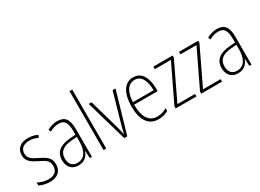

<svg xmlns="http://www.w3.org/2000/svg" viewBox="-29 -1447 2904 2144"><g transform="rotate(-30 1423.0 -375.0)"><path d="M327 -130C327 -220 266 -249 192 -286C121 -322 79 -345 79 -407C79 -471 125 -506 197 -506C236 -506 277 -496 306 -479L321 -510C288 -528 245 -539 198 -539C98 -539 44 -484 44 -407C44 -323 101 -292 178 -254C247 -220 291 -197 291 -130C291 -63 253 -24 170 -24C121 -24 74 -39 37 -61V-22C66 -6 113 10 170 10C274 10 327 -44 327 -130Z M576 -539C532 -539 486 -525 446 -503L459 -473C502 -497 540 -506 575 -506C647 -506 679 -466 679 -352V-306L605 -300C478 -290 406 -238 406 -133C406 -54 448 10 539 10C622 10 660 -38 681 -93H683L687 0H715V-357C715 -486 672 -539 576 -539ZM607 -271 680 -277V-219C679 -100 638 -21 543 -21C480 -21 443 -61 443 -133C443 -219 499 -262 607 -271Z M900 0V-760H865V0Z M1132 0H1171L1325 -529H1287L1181 -157C1170 -117 1161 -81 1153 -44H1150C1142 -84 1132 -120 1121 -160L1016 -529H979Z M1556 -539C1437 -539 1378 -426 1378 -263C1378 -98 1439 10 1572 10C1622 10 1662 -2 1699 -23V-59C1655 -33 1619 -23 1574 -23C1468 -23 1414 -109 1414 -268H1717V-299C1717 -428 1672 -539 1556 -539ZM1556 -506C1645 -506 1683 -415 1683 -299H1416C1423 -437 1475 -506 1556 -506Z M2063 0V-32H1836L2061 -502V-529H1813V-496H2020L1795 -28V0Z M2393 0V-32H2166L2391 -502V-529H2143V-496H2350L2125 -28V0Z M2634 -539C2590 -539 2544 -525 2504 -503L2517 -473C2560 -497 2598 -506 2633 -506C2705 -506 2737 -466 2737 -352V-306L2663 -300C2536 -290 2464 -238 2464 -133C2464 -54 2506 10 2597 10C2680 10 2718 -38 2739 -93H2741L2745 0H2773V-357C2773 -486 2730 -539 2634 -539ZM2665 -271 2738 -277V-219C2737 -100 2696 -21 2601 -21C2538 -21 2501 -61 2501 -133C2501 -219 2557 -262 2665 -271Z"/></g></svg>

Font: Noto Sans Bengali Condensed ExtraLight
Style: Regular
Weight: 200
Width: 3
Designer: Joana Ranito - Universal Thirst; Jelle Bosma - Monotype Design Team
Foundry: Universal Thirst ehf.
Version: Version 3.000